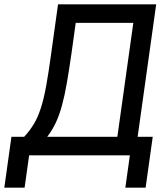

<svg xmlns="http://www.w3.org/2000/svg" viewBox="-58 -720 768 890"><path d="M544 0H77L56 150H-38L-5 -86H54Q80 -114 98.5 -144.5Q117 -175 131 -218Q145 -261 156 -321.5Q167 -382 179 -470L211 -700H666L580 -86H650L617 150H523ZM273 -470Q262 -394 252 -336Q242 -278 229.5 -232Q217 -186 200.5 -151Q184 -116 161 -86H486L560 -614H293Z"/></svg>

Font: Retni Sans Medium
Style: Italic
Weight: 500
Italic angle: -8°
Designer: Vitaly Kuzmin
Foundry: ParaType Ltd.
Version: Version 1.00;June 10, 2019;FontCreator 11.5.0.2425 64-bit; t